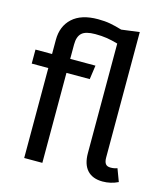

<svg xmlns="http://www.w3.org/2000/svg" viewBox="-113 -839 823 940"><g transform="rotate(15 298.5 -369.0)"><path d="M572 -6Q535 12 494 12Q443 12 416 -17.5Q389 -47 389 -104V-659Q358 -668 332 -672Q306 -676 274 -676Q225 -676 205.5 -658Q186 -640 186 -600V-527H314L304 -456H186V0H94V-456H10V-527H94V-599Q94 -668 138.5 -709Q183 -750 268 -750Q302 -750 329.5 -745Q357 -740 390 -730L481 -742V-106Q481 -85 488.5 -74.5Q496 -64 514 -64Q533 -64 548 -70Z"/></g></svg>

Font: Fira GO
Style: Regular
Weight: 400
Designer: Carrois Corporate
Foundry: Carrois Corporate GbR
Version: Version 0.300